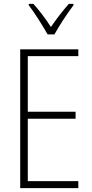

<svg xmlns="http://www.w3.org/2000/svg" viewBox="-20 -968 475 988"><path d="M225 -791H260C285 -836 326 -899 358 -941V-948H334C299 -908 271 -871 242 -829C216 -870 181 -916 152 -948H128V-941C156 -905 199 -837 225 -791ZM383 0V-36H123V-357H369V-393H123V-679H383V-714H84V0Z"/></svg>

Font: Noto Sans Myanmar Condensed ExtraLight
Style: Regular
Weight: 200
Width: 3
Designer: Monotype Design Team
Foundry: Monotype Imaging Inc.
Version: Version 2.107